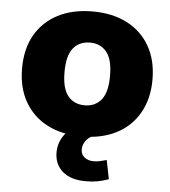

<svg xmlns="http://www.w3.org/2000/svg" viewBox="-52 -566 720 811"><g transform="rotate(5 308.5 -160.5)"><path d="M309 11Q224 11 162 -21Q100 -53 66 -112.5Q32 -172 32 -254Q32 -337 66 -396Q100 -455 162 -487Q224 -519 309 -519Q393 -519 455 -487Q517 -455 551 -395.5Q585 -336 585 -254Q585 -173 551 -113Q517 -53 455 -21Q393 11 309 11ZM309 -121Q353 -121 379 -152.5Q405 -184 405 -254Q405 -324 379 -355.5Q353 -387 309 -387Q264 -387 238 -355.5Q212 -324 212 -254Q212 -184 238 -152.5Q264 -121 309 -121ZM341 198Q278 198 243 168Q208 138 208 87Q208 41 238.5 5Q269 -31 318 -48L366 0Q348 7 336 17.5Q324 28 318.5 40.5Q313 53 313 66Q313 87 328.5 99Q344 111 366 111Q382 111 394.5 108Q407 105 422 101L438 181Q413 190 391 194Q369 198 341 198Z"/></g></svg>

Font: Mulish ExtraLight Black
Style: Regular
Weight: 900
Version: Version 3.603